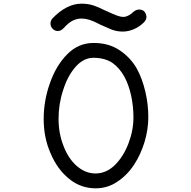

<svg xmlns="http://www.w3.org/2000/svg" viewBox="-20 -1029 1040 1046"><path d="M500 -84C463 -84 429 -98 398 -125C367 -152 343 -189 326 -234C308 -279 299 -329 299 -382C299 -435 307 -487 324 -538C340 -589 362 -631 391 -664C420 -697 452 -714 488 -714H496C535 -713 568 -703 593 -686C618 -668 639 -644 656 -614C672 -585 685 -551 694 -510C703 -469 707 -429 707 -390C707 -342 698 -295 680 -248C662 -201 638 -162 607 -131C576 -100 540 -84 500 -84ZM649 -857C668 -857 688 -861 709 -870C729 -878 748 -891 766 -909C774 -918 778 -927 778 -937C775 -964 761 -977 738 -977C727 -977 718 -973 709 -966C689 -947 670 -937 653 -937C640 -937 628 -940 615 -945C602 -950 585 -957 564 -967L546 -975C529 -984 510 -992 490 -999C469 -1006 447 -1009 424 -1009C370 -1009 317 -982 265 -928C258 -919 255 -910 255 -901C255 -890 259 -880 267 -872C275 -864 284 -860 295 -860C306 -860 316 -865 325 -874C345 -896 363 -911 379 -918C395 -925 410 -928 424 -928C451 -928 480 -919 512 -902L526 -895C543 -887 562 -879 583 -870C604 -861 626 -857 649 -857ZM501 -3C544 -3 584 -15 619 -39C654 -62 685 -93 710 -131C735 -169 754 -211 768 -257C781 -302 788 -347 788 -390C788 -436 783 -482 772 -529C761 -576 746 -617 726 -654C703 -695 672 -728 632 -755C592 -782 545 -795 490 -795C434 -795 386 -774 346 -733C305 -692 274 -639 252 -576C229 -512 218 -447 218 -380C218 -314 230 -252 255 -195C279 -138 312 -91 355 -56C397 -21 446 -3 501 -3Z"/></svg>

Font: linja lipamanka normal
Style: Regular
Weight: 400
Version: Version 1.000;February 20, 2023;FontCreator 14.0.0.2901 64-b